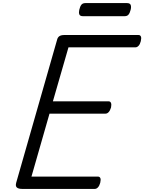

<svg xmlns="http://www.w3.org/2000/svg" viewBox="-20 -1225 936 1245"><path d="M124 0Q100 0 89.5 -9Q79 -18 85 -40L351 -970Q355 -984 366 -991Q377 -998 398 -998H878Q889 -998 893.5 -988.5Q898 -979 893 -958Q888 -938 878.5 -928Q869 -918 858 -918H424L323 -568H684Q695 -568 699.5 -558Q704 -548 700 -528Q694 -508 684.5 -498Q675 -488 664 -488H301L184 -80H614Q626 -80 630.5 -70.5Q635 -61 630 -40Q625 -21 615.5 -10.5Q606 0 595 0ZM518 -1120Q499 -1120 494.5 -1131.5Q490 -1143 494 -1161Q499 -1183 507.5 -1194Q516 -1205 534 -1205H803Q823 -1205 827.5 -1192.5Q832 -1180 827 -1161Q822 -1141 813.5 -1130.5Q805 -1120 788 -1120Z"/></svg>

Font: Playwrite TZ
Style: Regular
Weight: 400
Designer: Veronika Burian, José Scaglione
Foundry: TypeTogether
Version: Version 1.002